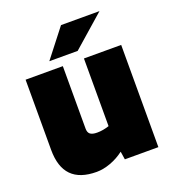

<svg xmlns="http://www.w3.org/2000/svg" viewBox="-126 -767 780 872"><g transform="rotate(-20 263.5 -331.0)"><path d="M193 10Q112 10 72 -31Q32 -72 32 -155V-494H212V-192Q212 -173 222.5 -165Q233 -157 256 -157Q270 -157 284.5 -159.5Q299 -162 314 -167V-494H494V0H332L326 -39Q296 -16 260.5 -3Q225 10 193 10ZM268 -672H454L299 -536H162Z"/></g></svg>

Font: Blinker ExtraBold
Style: Regular
Weight: 800
Designer: Juergen Huber
Foundry: supertype
Version: Version 1.017;hotconv 1.0.117;makeotfexe 2.5.65602